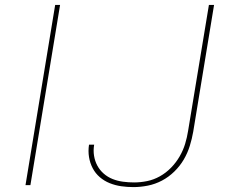

<svg xmlns="http://www.w3.org/2000/svg" viewBox="-20 -755 940 783"><path d="M84 0 205 -735H225L104 0ZM524 8Q499 8 474.5 4.5Q450 1 427.5 -8Q405 -17 387 -32.5Q369 -48 358 -69Q347 -90 343 -114.5Q339 -139 343 -165H364Q360 -142 363.5 -120Q367 -98 377 -79.5Q387 -61 403 -47Q419 -33 439 -25Q459 -17 481.5 -14Q504 -11 527 -11Q553 -11 580 -16.5Q607 -22 632 -36Q657 -50 677.5 -71Q698 -92 712.5 -117Q727 -142 735 -168.5Q743 -195 747 -221L832 -735H853L768 -218Q763 -189 754 -160Q745 -131 729.5 -104.5Q714 -78 691 -55.5Q668 -33 640.5 -18.5Q613 -4 583 2Q553 8 524 8Z"/></svg>

Font: Iosevka Aile Thin
Style: Italic
Weight: 100
Italic angle: -9°
Designer: Belleve Invis
Foundry: Belleve Invis
Version: Version 31.1.0; ttfautohint (v1.8.4)